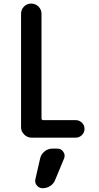

<svg xmlns="http://www.w3.org/2000/svg" viewBox="-20 -750 540 1046"><path d="M266.6 59.6H293Q312.5 59.6 324.7 76.7Q336.9 93.8 329.1 113.3L281.2 228.5Q273.4 250 254.4 262.7Q235.4 275.4 211.9 275.4Q193.4 275.4 180.7 260.3Q168 245.1 172.9 225.6L198.2 115.2Q203.1 90.8 222.2 75.2Q241.2 59.6 266.6 59.6ZM152.3 0Q128.9 0 111.8 -17.1Q94.7 -34.2 94.7 -56.6V-674.8Q94.7 -698.2 110.8 -714.4Q127 -730.5 149.9 -730.5Q172.9 -730.5 189.5 -714.4Q206.1 -698.2 206.1 -674.8V-105.5Q206.1 -96.7 213.9 -95.7H391.6Q411.1 -95.7 425.8 -82Q440.4 -68.4 440.4 -48.3Q440.4 -28.3 426.3 -14.2Q412.1 0 391.6 0Z"/></svg>

Font: Rounded Mgen+ 2m medium
Style: Regular
Weight: 500
Designer: [Source Han Sans]
Ryoko NISHIZUKA  (kana & ideographs); Paul D. Hunt (Latin, Greek & Cyrillic); Wenlong ZHANG  (bopomofo
Version: Version 1.059.20150602